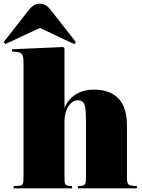

<svg xmlns="http://www.w3.org/2000/svg" viewBox="-50 -1025 775 1045"><path d="M24 0V-12L55 -14Q69 -15 73.5 -23.5Q78 -32 78 -57V-685Q78 -714 71.5 -727Q65 -740 42 -742L15 -745L16 -757L294 -769L301 -761V-439H302Q320 -483 360.5 -510Q401 -537 462 -537Q548 -537 594.5 -489Q641 -441 641 -341V-58Q641 -32 647 -24Q653 -16 671 -14L695 -12V0H374V-12L395 -14Q409 -16 413.5 -24.5Q418 -33 418 -58V-363Q418 -414 414 -438.5Q410 -463 400 -471Q390 -479 373 -479Q344 -479 322.5 -446.5Q301 -414 301 -364V-58Q301 -32 304.5 -24Q308 -16 321 -14L342 -12V0ZM-21 -785 -30 -796 107 -971Q119 -986 133 -995.5Q147 -1005 167 -1005Q184 -1005 198.5 -996.5Q213 -988 229 -967L363 -796L354 -785L167 -873Z"/></svg>

Font: Display Black
Style: Regular
Weight: 900
Designer: Latin by Veronika Burian and Jose Scaglione. Greek by Irene Vlachou. Cyrillic by Vera Evstafieva.
Foundry: TypeTogether
Version: Version 3.002